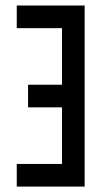

<svg xmlns="http://www.w3.org/2000/svg" viewBox="-20 -687 373 707"><path d="M41.7 -83.3H208.3V-291.7H83.3V-375H208.3V-583.3H41.7V-666.7H291.7V0H41.7Z"/></svg>

Font: Yulong
Style: Regular
Weight: 400
Designer: GGBotNet
Foundry: f0n7.com
Version: 1.00